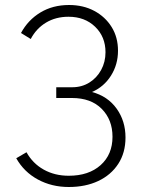

<svg xmlns="http://www.w3.org/2000/svg" viewBox="-20 -739 568 768"><path d="M255 9Q187 9 131.5 -21Q76 -51 45 -106L86 -130Q111 -85 155 -60.5Q199 -36 255 -36Q335 -36 382.5 -78.5Q430 -121 430 -192Q430 -260 387 -303.5Q344 -347 268 -347H205V-390H269Q307 -390 337 -408.5Q367 -427 384.5 -459Q402 -491 402 -530Q402 -592 360.5 -632Q319 -672 254 -672Q203 -672 164 -648.5Q125 -625 103 -583L64 -607Q92 -659 141.5 -689Q191 -719 256 -719Q313 -719 357 -695.5Q401 -672 426.5 -631Q452 -590 452 -536Q452 -481 424 -436.5Q396 -392 348 -371Q411 -354 446.5 -304.5Q482 -255 482 -189Q482 -128 453 -83.5Q424 -39 373 -15Q322 9 255 9Z"/></svg>

Font: Raleway Light
Style: Regular
Weight: 300
Designer: Matt McInerney, Pablo Impallari, Rodrigo Fuenzalida
Foundry: Matt McInerney, Pablo Impallari, Rodrigo Fuenzalida
Version: Version 4.026